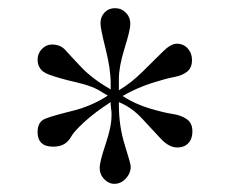

<svg xmlns="http://www.w3.org/2000/svg" viewBox="-20 -726 562 470"><path d="M224 -315Q224 -330 238.5 -373Q253 -416 253 -443V-451L251 -469V-476Q212 -451 186.5 -427.5Q161 -404 154.5 -392Q148 -380 137.5 -373.5Q127 -367 110 -367Q72 -367 72 -403Q72 -428 91 -435.5Q110 -443 157 -454.5Q204 -466 244 -492L232 -499Q209 -515 167 -524.5Q125 -534 98.5 -544Q72 -554 72 -580Q72 -595 82.5 -606Q93 -617 107 -617Q128 -617 140 -603.5Q152 -590 179 -561.5Q206 -533 251 -507V-521Q251 -557 238.5 -606.5Q226 -656 226 -669Q226 -685 236 -695.5Q246 -706 261.5 -706Q277 -706 288 -695Q299 -684 299 -667Q299 -653 285 -608Q271 -563 271 -533V-505Q300 -522 329.5 -551Q359 -580 378.5 -599.5Q398 -619 413 -619Q429 -619 439.5 -607.5Q450 -596 450 -579Q450 -560 438 -550.5Q426 -541 406.5 -537.5Q387 -534 351 -522.5Q315 -511 280 -491Q311 -471 346.5 -460.5Q382 -450 402.5 -447Q423 -444 437 -434.5Q451 -425 451 -404Q451 -386 441 -375.5Q431 -365 414 -365Q394 -365 374.5 -385.5Q355 -406 329 -434.5Q303 -463 271 -476V-469Q271 -417 285.5 -371Q300 -325 300 -318Q300 -302 288 -289Q276 -276 260 -276Q246 -276 235 -287.5Q224 -299 224 -315Z"/></svg>

Font: MM Ethnic
Style: Regular
Weight: 400
Designer: Khon Soe Zaw Thu
Version: Version 1.00 July 18, 2016, initial release